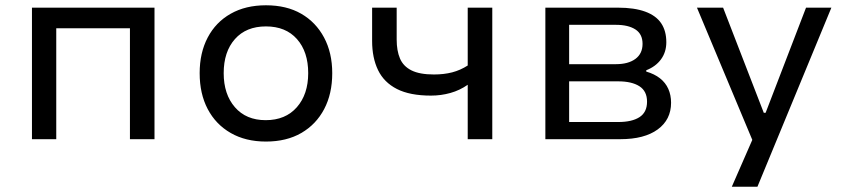

<svg xmlns="http://www.w3.org/2000/svg" viewBox="-20 -527 3200 727"><path d="M101 0V-498H565V0H472V-420H193V0Z M987 9Q910 9 853.5 -23.5Q797 -56 766.5 -114Q736 -172 736 -250Q736 -327 766.5 -385Q797 -443 853.5 -475Q910 -507 987 -507Q1065 -507 1120.5 -475Q1176 -443 1207 -385Q1238 -327 1238 -250Q1238 -172 1207.5 -114Q1177 -56 1121 -23.5Q1065 9 987 9ZM986 -72Q1061 -72 1104 -121Q1147 -170 1147 -250Q1147 -331 1104.5 -379Q1062 -427 987 -427Q912 -427 869.5 -379Q827 -331 827 -250Q827 -170 869.5 -121Q912 -72 986 -72Z M1751 0V-206Q1721 -185 1685.5 -175Q1650 -165 1612 -165Q1532 -165 1483 -190Q1434 -215 1411.5 -261.5Q1389 -308 1389 -372V-498H1482V-377Q1482 -335 1494.5 -305.5Q1507 -276 1538 -260.5Q1569 -245 1623 -245Q1661 -245 1692 -253Q1723 -261 1751 -279V-498H1844V0Z M2045 0V-498H2320Q2382 -498 2423 -483Q2464 -468 2483.5 -439Q2503 -410 2503 -367Q2503 -330 2483 -302.5Q2463 -275 2427 -261V-256Q2458 -247 2479 -230.5Q2500 -214 2510.5 -190.5Q2521 -167 2521 -138Q2521 -74 2470.5 -37Q2420 0 2329 0ZM2135 -65H2321Q2373 -65 2401.5 -83.5Q2430 -102 2430 -142Q2430 -182 2401 -200.5Q2372 -219 2321 -219H2135ZM2135 -284H2312Q2359 -284 2386 -304Q2413 -324 2413 -361Q2413 -398 2386 -415.5Q2359 -433 2312 -433H2135Z M2751 180 2845 -35V42L2619 -498H2718L2872 -100H2879L3032 -498H3128L2848 180Z"/></svg>

Font: Nunito Sans 6pt
Style: Regular
Weight: 400
Version: Version 3.101;gftools[0.9.27]